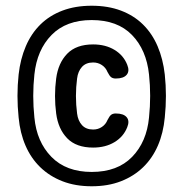

<svg xmlns="http://www.w3.org/2000/svg" viewBox="-20 -760 640 670"><path d="M300 -110Q243 -110 198 -127.5Q153 -145 120.5 -176.5Q88 -208 69 -252Q50 -296 45 -350Q41 -388 41 -425.5Q41 -463 45 -500Q51 -554 70 -598.5Q89 -643 121 -674.5Q153 -706 198 -723Q243 -740 300 -740Q357 -740 402 -723Q447 -706 479 -674.5Q511 -643 530 -598.5Q549 -554 555 -500Q559 -463 559 -425.5Q559 -388 555 -350Q550 -296 531 -252Q512 -208 479.5 -176.5Q447 -145 402 -127.5Q357 -110 300 -110ZM300 -160Q390 -160 441 -212.5Q492 -265 500 -350Q504 -388 504 -425.5Q504 -463 500 -500Q491 -586 440.5 -638Q390 -690 300 -690Q211 -690 160 -638Q109 -586 100 -500Q96 -463 96 -425.5Q96 -388 100 -350Q108 -265 159.5 -212.5Q211 -160 300 -160ZM424 -316Q411 -283 379.5 -264Q348 -245 305 -245Q246 -245 214.5 -277.5Q183 -310 176 -364Q172 -394 172 -425Q172 -456 176 -486Q183 -540 214.5 -572.5Q246 -605 305 -605Q348 -605 379.5 -586Q411 -567 424 -534Q433 -512 422 -499Q411 -486 384 -486Q374 -486 368 -490.5Q362 -495 355 -509Q349 -524 335.5 -533Q322 -542 305 -542Q280 -542 266 -526.5Q252 -511 249 -486Q245 -456 245 -425Q245 -394 249 -364Q252 -339 266 -323.5Q280 -308 305 -308Q322 -308 335.5 -317Q349 -326 355 -341Q362 -355 368 -359.5Q374 -364 384 -364Q411 -364 422 -351Q433 -338 424 -316Z"/></svg>

Font: Maple Mono SemiBold
Style: Regular
Weight: 600
Monospace: yes
Designer: subframe7536
Version: Version 7.000